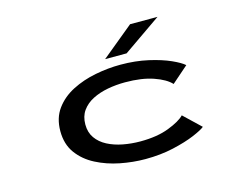

<svg xmlns="http://www.w3.org/2000/svg" viewBox="-99 -863 1298 1028"><g transform="rotate(-15 550.0 -348.5)"><path d="M589 11Q520 11 449.2 -3Q378.5 -17 319 -47.8Q259.5 -78.5 223 -128.5Q186.5 -178.5 186.5 -251Q186.5 -323.5 223 -373.5Q259.5 -423.5 319 -454Q378.5 -484.5 449.2 -498.2Q520 -512 589 -512Q672 -512 742.5 -496Q813 -480 861.8 -458Q910.5 -436 929.5 -418.5L838 -338.5Q809 -370 745 -392.2Q681 -414.5 588.5 -414.5Q539 -414.5 492 -405.8Q445 -397 407.2 -377.8Q369.5 -358.5 347.2 -327.2Q325 -296 325 -251Q325 -207 347 -175.8Q369 -144.5 406.5 -125Q444 -105.5 490.8 -96.5Q537.5 -87.5 587.5 -87.5Q680.5 -87.5 745.8 -112.8Q811 -138 836.5 -165L929.5 -76.5Q914 -63 865 -42.2Q816 -21.5 744.2 -5.2Q672.5 11 589 11ZM637 -562H518L695.5 -708H847.5Z"/></g></svg>

Font: Trispace Expanded Medium
Style: Regular
Weight: 500
Width: 7
Designer: Tyler Finck
Foundry: Etcetera Type Company
Version: Version 1.210; ttfautohint (v1.8.3)